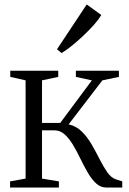

<svg xmlns="http://www.w3.org/2000/svg" viewBox="-20 -839 575 859"><path d="M25 0V-27.5L94.5 -40V-479.5L26 -495V-522.5H240.5V-495L168 -479.5V-289H249.5L391 -479.5L319.5 -495V-522.5H512V-495L438 -479.5L287 -282.5Q321.5 -275 346.5 -250Q371.5 -225 390.5 -192Q409.5 -159 426.2 -125.8Q443 -92.5 460.2 -68Q477.5 -43.5 499 -36.5L527 -27.5V0H455.5Q430 0 410 -18.5Q390 -37 373 -66.2Q356 -95.5 340.2 -128Q324.5 -160.5 307.2 -189.8Q290 -219 269.5 -237.5Q249 -256 223 -256H168V-40L243.5 -27.5V0ZM255 -602 235 -618.5 368 -819 433 -772Q422.5 -753 401 -728.8Q379.5 -704.5 353 -679.5Q326.5 -654.5 301 -634Q275.5 -613.5 256 -602Z"/></svg>

Font: Merriweather 96pt Light
Style: Regular
Weight: 300
Version: Version 2.100